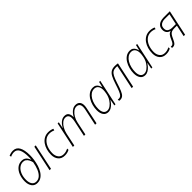

<svg xmlns="http://www.w3.org/2000/svg" viewBox="339 -2237 3714 3714"><g transform="rotate(-45 2196.5 -380.0)"><path d="M208 10Q156 10 122 -15.5Q88 -41 70.5 -84.5Q53 -128 53 -184Q53 -274 82 -349Q111 -424 165 -468.5Q219 -513 293 -513Q336 -513 365 -495Q394 -477 411 -450Q428 -423 438 -395H440Q442 -408 443 -429.5Q444 -451 444 -475Q444 -602 410 -668.5Q376 -735 306 -735Q280 -735 253.5 -728.5Q227 -722 207 -711L196 -743Q220 -755 249 -762.5Q278 -770 310 -770Q399 -770 441.5 -693.5Q484 -617 484 -476Q484 -418 475 -352Q466 -286 446 -222Q426 -158 393.5 -105.5Q361 -53 315 -21.5Q269 10 208 10ZM211 -25Q270 -25 314 -65Q358 -105 387 -175Q416 -245 431 -334Q422 -371 405 -404Q388 -437 361 -458Q334 -479 295 -479Q238 -479 192 -442.5Q146 -406 119 -340Q92 -274 92 -186Q92 -116 122 -70.5Q152 -25 211 -25Z M546 0 659 -530H697L585 0Z M958 10Q872 10 824.5 -46Q777 -102 777 -190Q777 -260 795 -323Q813 -386 848 -435Q883 -484 933 -512Q983 -540 1047 -540Q1078 -540 1110 -533.5Q1142 -527 1165 -515L1154 -480Q1131 -492 1102 -498.5Q1073 -505 1046 -505Q976 -505 924.5 -462.5Q873 -420 844.5 -349Q816 -278 816 -193Q816 -122 853 -73.5Q890 -25 962 -25Q996 -25 1025 -33.5Q1054 -42 1083 -55V-20Q1059 -7 1028.5 1.5Q998 10 958 10Z M1183 0 1296 -530H1328L1302 -399H1305Q1321 -430 1346.5 -462.5Q1372 -495 1408 -517.5Q1444 -540 1490 -540Q1552 -540 1577.5 -501Q1603 -462 1601 -397H1603Q1619 -428 1646 -461.5Q1673 -495 1709.5 -517.5Q1746 -540 1792 -540Q1848 -540 1879 -507Q1910 -474 1910 -411Q1910 -394 1907.5 -376Q1905 -358 1901 -339L1830 0H1791L1864 -343Q1871 -378 1871 -406Q1871 -456 1847.5 -480.5Q1824 -505 1782 -505Q1738 -505 1697 -472.5Q1656 -440 1625 -386Q1594 -332 1581 -268L1525 0H1486L1557 -331Q1562 -353 1563.5 -373.5Q1565 -394 1565 -408Q1565 -454 1543 -479.5Q1521 -505 1478 -505Q1434 -505 1393.5 -472.5Q1353 -440 1322.5 -385Q1292 -330 1278 -265L1222 0Z M2148 10Q2082 10 2046.5 -40Q2011 -90 2011 -174Q2011 -238 2028 -302.5Q2045 -367 2078 -421Q2111 -475 2158.5 -507.5Q2206 -540 2268 -540Q2310 -540 2337.5 -521Q2365 -502 2379.5 -473Q2394 -444 2400 -416H2403L2431 -530H2462L2349 0H2318L2342 -131H2340Q2322 -100 2293.5 -67.5Q2265 -35 2228 -12.5Q2191 10 2148 10ZM2157 -25Q2198 -25 2241.5 -56.5Q2285 -88 2319.5 -142Q2354 -196 2368 -264Q2374 -296 2377 -319Q2380 -342 2380 -362Q2380 -430 2350.5 -467.5Q2321 -505 2269 -505Q2218 -505 2177.5 -476Q2137 -447 2108.5 -399Q2080 -351 2065.5 -292Q2051 -233 2051 -174Q2051 -104 2077.5 -64.5Q2104 -25 2157 -25Z M2474 5Q2466 5 2458 3.5Q2450 2 2446 1V-35Q2451 -34 2457.5 -32.5Q2464 -31 2472 -31Q2506 -31 2529.5 -53.5Q2553 -76 2575.5 -130.5Q2598 -185 2629 -282Q2658 -373 2687.5 -428.5Q2717 -484 2758 -509Q2799 -534 2862 -534Q2885 -534 2905.5 -532Q2926 -530 2943 -527L2831 0H2792L2897 -496Q2891 -498 2880 -498.5Q2869 -499 2858 -499Q2810 -499 2777 -479Q2744 -459 2718 -409.5Q2692 -360 2664 -272Q2632 -168 2606 -107.5Q2580 -47 2550 -21Q2520 5 2474 5Z M3157 10Q3091 10 3055.5 -40Q3020 -90 3020 -174Q3020 -238 3037 -302.5Q3054 -367 3087 -421Q3120 -475 3167.5 -507.5Q3215 -540 3277 -540Q3319 -540 3346.5 -521Q3374 -502 3388.5 -473Q3403 -444 3409 -416H3412L3440 -530H3471L3358 0H3327L3351 -131H3349Q3331 -100 3302.5 -67.5Q3274 -35 3237 -12.5Q3200 10 3157 10ZM3166 -25Q3207 -25 3250.5 -56.5Q3294 -88 3328.5 -142Q3363 -196 3377 -264Q3383 -296 3386 -319Q3389 -342 3389 -362Q3389 -430 3359.5 -467.5Q3330 -505 3278 -505Q3227 -505 3186.5 -476Q3146 -447 3117.5 -399Q3089 -351 3074.5 -292Q3060 -233 3060 -174Q3060 -104 3086.5 -64.5Q3113 -25 3166 -25Z M3729 10Q3643 10 3595.5 -46Q3548 -102 3548 -190Q3548 -260 3566 -323Q3584 -386 3619 -435Q3654 -484 3704 -512Q3754 -540 3818 -540Q3849 -540 3881 -533.5Q3913 -527 3936 -515L3925 -480Q3902 -492 3873 -498.5Q3844 -505 3817 -505Q3747 -505 3695.5 -462.5Q3644 -420 3615.5 -349Q3587 -278 3587 -193Q3587 -122 3624 -73.5Q3661 -25 3733 -25Q3767 -25 3796 -33.5Q3825 -42 3854 -55V-20Q3830 -7 3799.5 1.5Q3769 10 3729 10Z M3917 4Q3910 4 3903.5 3Q3897 2 3893 0L3894 -33Q3902 -31 3913 -31Q3936 -31 3955 -48.5Q3974 -66 3998 -125Q4019 -176 4044 -208Q4069 -240 4110 -250Q4071 -258 4049 -277Q4027 -296 4017.5 -321.5Q4008 -347 4008 -372Q4008 -433 4036.5 -467.5Q4065 -502 4107 -516Q4149 -530 4191 -530H4365L4253 0H4214L4265 -236H4196Q4149 -236 4120.5 -224Q4092 -212 4073 -185Q4054 -158 4034 -112Q4019 -80 4005 -54Q3991 -28 3970 -12Q3949 4 3917 4ZM4178 -272H4272L4319 -494H4188Q4154 -494 4121.5 -483Q4089 -472 4068 -446Q4047 -420 4047 -373Q4047 -318 4084 -295Q4121 -272 4178 -272Z"/></g></svg>

Font: Noto Sans Disp ExtLt
Style: Italic
Weight: 200
Italic angle: -12°
Designer: Monotype Design Team
Foundry: Monotype Imaging Inc.
Version: Version 2.000;GOOG;noto-source:20170915:90ef993387c0